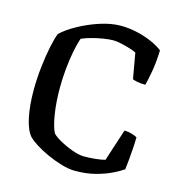

<svg xmlns="http://www.w3.org/2000/svg" viewBox="-107 -815 850 909"><g transform="rotate(15 318.0 -360.0)"><path d="M341 0Q312 0 276 -10.5Q240 -21 204.5 -37Q169 -53 141.5 -70.5Q114 -88 101 -102Q77 -131 65.5 -188.5Q54 -246 54 -317Q54 -375 60.5 -432.5Q67 -490 76.5 -535.5Q86 -581 96 -605Q124 -632 172 -658.5Q220 -685 274 -702.5Q328 -720 375 -720Q414 -720 454 -711Q494 -702 528 -687Q562 -672 583 -655Q581 -594 572.5 -547.5Q564 -501 558 -480Q534 -480 517.5 -483.5Q501 -487 495 -490L473 -615Q462 -621 440.5 -627.5Q419 -634 396.5 -639Q374 -644 359 -644Q338 -644 310 -639.5Q282 -635 254 -627.5Q226 -620 206 -611Q196 -583 188 -542Q180 -501 175.5 -453.5Q171 -406 171 -360Q171 -292 180 -234.5Q189 -177 204 -147Q215 -134 244.5 -117.5Q274 -101 307.5 -89Q341 -77 365 -77Q392 -77 421.5 -80Q451 -83 468 -88L519 -245Q538 -245 555.5 -239.5Q573 -234 582 -229Q582 -207 580 -177.5Q578 -148 575.5 -119.5Q573 -91 570 -69Q552 -56 519.5 -40Q487 -24 442 -12Q397 0 341 0Z"/></g></svg>

Font: Texturina 72pt SemiBold
Style: Regular
Weight: 600
Designer: Guillermo Torres Carreño
Foundry: Omnibus-Type
Version: Version 1.002; ttfautohint (v1.8.3)